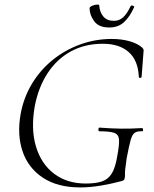

<svg xmlns="http://www.w3.org/2000/svg" viewBox="-20 -806 670 838"><path d="M330 12Q231 12 167 -30.5Q103 -73 78.5 -145.5Q54 -218 70 -308Q83 -380 119.5 -440.5Q156 -501 210 -544.5Q264 -588 330 -612Q396 -636 468 -636Q509 -636 544 -626.5Q579 -617 601 -598Q607 -591 607 -587Q607 -583 606 -575L598 -470Q597 -466 591.5 -466Q586 -466 586 -470Q583 -542 542 -578.5Q501 -615 429 -615Q350 -615 289 -581.5Q228 -548 188 -487Q148 -426 132 -344Q114 -243 137 -166.5Q160 -90 216.5 -47.5Q273 -5 354 -5Q397 -5 424.5 -14Q452 -23 468 -49Q484 -75 492 -126Q501 -174 499.5 -196.5Q498 -219 479 -226Q460 -233 414 -233Q409 -233 409.5 -241Q410 -249 414 -249Q466 -245 509 -244.5Q552 -244 600 -247Q604 -247 604.5 -240Q605 -233 600 -233Q579 -234 568 -226.5Q557 -219 550 -194Q543 -169 533 -116Q528 -83 526.5 -67Q525 -51 525.5 -43.5Q526 -36 524 -28Q523 -22 520.5 -20Q518 -18 512 -16Q468 -4 420.5 4Q373 12 330 12ZM457 -686Q411 -686 391 -713.5Q371 -741 371 -770Q371 -775 377.5 -778.5Q384 -782 392 -784Q400 -786 406.5 -786Q413 -786 413 -783Q415 -753 431 -734Q447 -715 477 -715Q500 -715 517 -730Q534 -745 550 -779Q553 -784 560 -781Q567 -778 566 -776Q547 -733 521.5 -709.5Q496 -686 457 -686Z"/></svg>

Font: Cormorant Light
Style: Italic
Weight: 300
Italic angle: -10°
Designer: Christian Thalmann (Catharsis Fonts)
Foundry: Catharsis Fonts
Version: Version 4.000